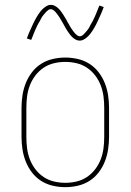

<svg xmlns="http://www.w3.org/2000/svg" viewBox="-20 -766 540 794"><path d="M250 8Q224 8 198 2Q172 -4 150 -18Q128 -32 112 -53Q96 -74 86.5 -98Q77 -122 73 -148Q69 -174 69 -200V-320Q69 -346 73 -372Q77 -398 86.5 -422Q96 -446 112 -467Q128 -488 150 -502Q172 -516 198 -522Q224 -528 250 -528Q276 -528 302 -522Q328 -516 350 -502Q372 -488 388 -467Q404 -446 413.5 -422Q423 -398 427 -372Q431 -346 431 -320V-200Q431 -174 427 -148Q423 -122 413.5 -98Q404 -74 388 -53Q372 -32 350 -18Q328 -4 302 2Q276 8 250 8ZM250 -10Q274 -10 297 -15.5Q320 -21 339.5 -34Q359 -47 373.5 -66Q388 -85 396.5 -107Q405 -129 408 -152.5Q411 -176 411 -200V-320Q411 -344 408 -367.5Q405 -391 396.5 -413Q388 -435 373.5 -454Q359 -473 339.5 -486Q320 -499 297 -504.5Q274 -510 250 -510Q226 -510 203 -504.5Q180 -499 160.5 -486Q141 -473 126.5 -454Q112 -435 103.5 -413Q95 -391 92 -367.5Q89 -344 89 -320V-200Q89 -176 92 -152.5Q95 -129 103.5 -107Q112 -85 126.5 -66Q141 -47 160.5 -34Q180 -21 203 -15.5Q226 -10 250 -10ZM310 -598Q301 -598 293.5 -602Q286 -606 280 -611.5Q274 -617 269 -623.5Q264 -630 259.5 -637Q255 -644 250.5 -651.5Q246 -659 242 -667Q239 -672 236.5 -676.5Q234 -681 231 -686Q228 -691 225.5 -695Q223 -699 220 -703Q217 -707 214 -711Q211 -715 207.5 -718.5Q204 -722 199.5 -725Q195 -728 190 -728Q185 -728 181 -725.5Q177 -723 174 -720Q171 -717 168 -713.5Q165 -710 161 -705.5Q157 -701 155.5 -698.5Q154 -696 152 -693Q150 -690 148.5 -686.5Q147 -683 145 -679.5Q143 -676 140.5 -672Q138 -668 136 -664Q134 -660 132 -655.5Q130 -651 127.5 -646Q125 -641 123 -635.5Q121 -630 118.5 -624.5Q116 -619 114 -613Q112 -607 109 -601L91 -607Q95 -619 99.5 -629Q104 -639 108 -648Q112 -657 116 -665.5Q120 -674 123.5 -681Q127 -688 131 -694.5Q135 -701 138.5 -706.5Q142 -712 147.5 -719Q153 -726 159.5 -731.5Q166 -737 173.5 -741.5Q181 -746 190 -746Q199 -746 206.5 -742Q214 -738 220 -732.5Q226 -727 231 -720.5Q236 -714 240.5 -707Q245 -700 249.5 -692.5Q254 -685 258 -678V-677Q261 -673 263.5 -668Q266 -663 269 -658Q272 -653 274.5 -649Q277 -645 280 -641Q283 -637 286 -633Q289 -629 292.5 -625.5Q296 -622 300.5 -619Q305 -616 310 -616Q315 -616 319 -618.5Q323 -621 326 -624Q329 -627 332 -630.5Q335 -634 339 -638.5Q343 -643 344.5 -645.5Q346 -648 348 -651Q350 -654 351.5 -657.5Q353 -661 355 -664.5Q357 -668 359.5 -672Q362 -676 364 -680Q366 -684 368 -688.5Q370 -693 372.5 -698Q375 -703 377 -708.5Q379 -714 381.5 -719.5Q384 -725 386 -731Q388 -737 391 -743L409 -737Q405 -725 400.5 -715Q396 -705 392 -696Q388 -687 384 -678.5Q380 -670 376.5 -663Q373 -656 369 -649.5Q365 -643 361.5 -637.5Q358 -632 352.5 -625Q347 -618 340.5 -612.5Q334 -607 326.5 -602.5Q319 -598 310 -598Z"/></svg>

Font: Iosevka Curly Slab Thin
Style: Regular
Weight: 100
Monospace: yes
Designer: Belleve Invis
Foundry: Belleve Invis
Version: Version 22.1.2; ttfautohint (v1.8.4)